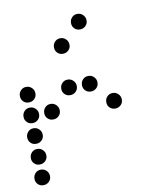

<svg xmlns="http://www.w3.org/2000/svg" viewBox="-86 -857 772 914"><g transform="rotate(-10 300.0 -400.5)"><path d="M349 -788Q334 -788 323.5 -777Q313 -766 313 -751V-749Q313 -734 323.5 -723.5Q334 -713 349 -713H351Q366 -713 377 -723.5Q388 -734 388 -749V-751Q388 -766 377 -777Q366 -788 351 -788ZM249 -688Q234 -688 223.5 -677Q213 -666 213 -651V-649Q213 -634 223.5 -623.5Q234 -613 249 -613H251Q266 -613 277 -623.5Q288 -634 288 -649V-651Q288 -666 277 -677Q266 -688 251 -688ZM49 -488Q34 -488 23.5 -477Q13 -466 13 -451V-449Q13 -434 23.5 -423.5Q34 -413 49 -413H51Q66 -413 77 -423.5Q88 -434 88 -449V-451Q88 -466 77 -477Q66 -488 51 -488ZM249 -488Q234 -488 223.5 -477Q213 -466 213 -451V-449Q213 -434 223.5 -423.5Q234 -413 249 -413H251Q266 -413 277 -423.5Q288 -434 288 -449V-451Q288 -466 277 -477Q266 -488 251 -488ZM349 -488Q334 -488 323.5 -477Q313 -466 313 -451V-449Q313 -434 323.5 -423.5Q334 -413 349 -413H351Q366 -413 377 -423.5Q388 -434 388 -449V-451Q388 -466 377 -477Q366 -488 351 -488ZM49 -388Q34 -388 23.5 -377Q13 -366 13 -351V-349Q13 -334 23.5 -323.5Q34 -313 49 -313H51Q66 -313 77 -323.5Q88 -334 88 -349V-351Q88 -366 77 -377Q66 -388 51 -388ZM149 -388Q134 -388 123.5 -377Q113 -366 113 -351V-349Q113 -334 123.5 -323.5Q134 -313 149 -313H151Q166 -313 177 -323.5Q188 -334 188 -349V-351Q188 -366 177 -377Q166 -388 151 -388ZM449 -388Q434 -388 423.5 -377Q413 -366 413 -351V-349Q413 -334 423.5 -323.5Q434 -313 449 -313H451Q466 -313 477 -323.5Q488 -334 488 -349V-351Q488 -366 477 -377Q466 -388 451 -388ZM49 -288Q34 -288 23.5 -277Q13 -266 13 -251V-249Q13 -234 23.5 -223.5Q34 -213 49 -213H51Q66 -213 77 -223.5Q88 -234 88 -249V-251Q88 -266 77 -277Q66 -288 51 -288ZM49 -188Q34 -188 23.5 -177Q13 -166 13 -151V-149Q13 -134 23.5 -123.5Q34 -113 49 -113H51Q66 -113 77 -123.5Q88 -134 88 -149V-151Q88 -166 77 -177Q66 -188 51 -188ZM49 -88Q34 -88 23.5 -77Q13 -66 13 -51V-49Q13 -34 23.5 -23.5Q34 -13 49 -13H51Q66 -13 77 -23.5Q88 -34 88 -49V-51Q88 -66 77 -77Q66 -88 51 -88Z"/></g></svg>

Font: Doto Rounded
Style: Bold
Weight: 700
Monospace: yes
Version: Version 1.000